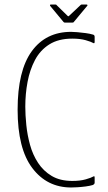

<svg xmlns="http://www.w3.org/2000/svg" viewBox="-20 -821 477 850"><path d="M399 -12Q399 -6 391 -2Q378 2 359 4.5Q340 7 322.5 8Q305 9 295 9Q188 9 123 -77Q58 -163 58 -335Q58 -508 120.5 -594Q183 -680 295 -680Q305 -680 322.5 -678.5Q340 -677 359 -674.5Q378 -672 391 -668Q396 -667 397.5 -664Q399 -661 399 -658V-636Q399 -628 394 -630Q384 -636 359.5 -643Q335 -650 300 -650Q239 -650 198.5 -624.5Q158 -599 135 -555.5Q112 -512 102 -458.5Q92 -405 92 -349Q92 -312 96.5 -267.5Q101 -223 113 -179.5Q125 -136 148.5 -100Q172 -64 209 -42Q246 -20 300 -20Q335 -20 359.5 -27Q384 -34 394 -40Q397 -42 398 -40Q399 -38 399 -34ZM267 -721Q263 -721 261 -724L202 -795Q201 -797 201.5 -799Q202 -801 205 -801H225Q230 -801 231 -798L279 -751Q283 -747 286 -751L336 -798Q338 -801 342 -801H363Q366 -801 367 -799Q368 -797 366 -795L307 -724Q306 -721 301 -721Z"/></svg>

Font: Glory Thin Thin
Style: Regular
Weight: 250
Version: Version 1.011